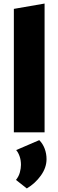

<svg xmlns="http://www.w3.org/2000/svg" viewBox="-20 -745 329 1081"><path d="M58 0V-695L231 -725V0ZM131 316 70 268Q86 248 92 225Q98 202 98 183Q98 156 90 134Q82 112 71 100L201 44Q221 64 231.5 92Q242 120 242 151Q242 199 210 243.5Q178 288 131 316Z"/></svg>

Font: Ysabeau Office Black
Style: Regular
Weight: 900
Designer: Christian Thalmann (Catharsis Fonts)
Version: Version 2.001;gftools[0.9.30]; featfreeze: tnum,lnum,ss02